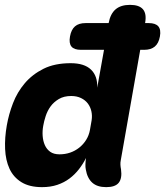

<svg xmlns="http://www.w3.org/2000/svg" viewBox="-20 -760 680 790"><path d="M334 -110Q322 -86 305 -64Q288 -42 266 -25.5Q244 -9 216 0.5Q188 10 153 10Q101 10 68 -10.5Q35 -31 19 -66Q3 -101 1 -147Q-1 -193 8 -244Q16 -290 33.5 -335.5Q51 -381 82 -417.5Q113 -454 159 -477Q205 -500 271 -500Q327 -500 354.5 -473.5Q382 -447 380 -399L408 -555H313Q285 -555 274 -568.5Q263 -582 268 -610Q273 -638 288.5 -651.5Q304 -665 332 -665H427Q434 -703 455.5 -721.5Q477 -740 515 -740Q553 -740 568.5 -721.5Q584 -703 577 -665H592Q620 -665 631.5 -651.5Q643 -638 638 -610Q633 -582 617 -568.5Q601 -555 573 -555H557L477 -101Q475 -91 475.5 -82Q476 -73 478 -63Q483 -26 468.5 -8Q454 10 417 10Q380 10 359.5 -8.5Q339 -27 333 -63Q331 -72 331.5 -85Q332 -98 334 -110ZM225 -125Q248 -125 268.5 -132Q289 -139 306 -152.5Q323 -166 334.5 -184.5Q346 -203 350 -225L357 -265Q360 -284 356 -302Q352 -320 341.5 -334Q331 -348 313.5 -356.5Q296 -365 273 -365Q243 -365 222 -352.5Q201 -340 188 -322Q175 -304 168 -282.5Q161 -261 158 -243Q154 -222 155.5 -201Q157 -180 164.5 -163Q172 -146 186.5 -135.5Q201 -125 225 -125Z"/></svg>

Font: Maple Mono NL ExtraBold
Style: Italic
Weight: 800
Italic angle: -10°
Monospace: yes
Designer: subframe7536
Version: Version 7.000